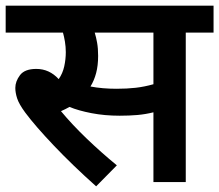

<svg xmlns="http://www.w3.org/2000/svg" viewBox="-20 -642 773 677"><path d="M635 -527V0H521V-246Q493 -239 464.5 -236.5Q436 -234 402 -234Q349 -234 302.5 -243Q256 -252 225 -265Q211 -257 195 -250Q234 -203 285 -154Q336 -105 392 -59L319 15Q236 -59 170 -128.5Q104 -198 69 -245Q47 -275 40.5 -295Q34 -315 34 -332Q34 -355 50.5 -377Q67 -399 108 -399Q154 -399 187 -363Q201 -383 206.5 -408Q212 -433 212 -458Q212 -477 209 -495Q206 -513 202 -527H0V-622H733V-527ZM391 -329Q428 -329 458.5 -332.5Q489 -336 521 -345V-527H314Q319 -511 322.5 -491Q326 -471 326 -445Q326 -411 319 -384.5Q312 -358 299 -337Q320 -333 343 -331Q366 -329 391 -329Z"/></svg>

Font: Noto Sans SemiBold
Style: Regular
Weight: 600
Designer: Monotype Design Team
Foundry: Monotype Imaging Inc.
Version: Version 2.007